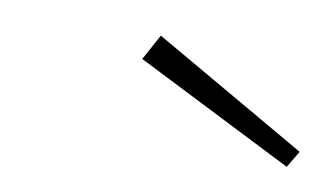

<svg xmlns="http://www.w3.org/2000/svg" viewBox="-26 -792 295 170"><g transform="rotate(5 121.5 -707.0)"><path d="M111.8 -759.8 243.2 -668 232.9 -653.8 97.2 -737.8Z"/></g></svg>

Font: Fira Sans Compressed Thin
Style: Italic
Weight: 100
Width: 3
Italic angle: -8°
Designer: Carrois Corporate & Edenspiekermann AG
Foundry: Carrois Corporate GbR & Edenspiekermann AG
Version: Version 4.203;PS 004.203;hotconv 1.0.88;makeotf.lib2.5.64775